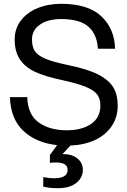

<svg xmlns="http://www.w3.org/2000/svg" viewBox="-20 -752 666 1008"><path d="M207 228V178Q240 184 263 184Q335 184 335 140Q335 120 319.5 110.5Q304 101 273 101Q252 101 242 103V62L280 10Q170 -2 103 -64.5Q36 -127 32 -242H123Q126 -150 183.5 -109Q241 -68 330 -68Q410 -68 458.5 -101.5Q507 -135 507 -198Q507 -233 490.5 -255.5Q474 -278 430.5 -296Q387 -314 304 -332Q218 -350 165 -374.5Q112 -399 84.5 -440Q57 -481 57 -545Q57 -601 89 -643.5Q121 -686 176.5 -709Q232 -732 301 -732Q443 -732 512.5 -666Q582 -600 584 -496H494Q489 -574 443 -613Q397 -652 301 -652Q232 -652 190 -623Q148 -594 148 -545Q148 -508 161.5 -485.5Q175 -463 215.5 -445Q256 -427 339 -410Q442 -389 498 -359.5Q554 -330 576 -291.5Q598 -253 598 -198Q598 -138 567.5 -91.5Q537 -45 481 -18Q425 9 350 12L308 57H312Q358 57 386.5 80Q415 103 415 140Q415 180 381 208Q347 236 283 236Q240 236 207 228Z"/></svg>

Font: Aspekta Variable
Style: Regular
Weight: 400
Designer: Ivo Dolenc
Version: Version 2.100